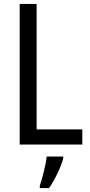

<svg xmlns="http://www.w3.org/2000/svg" viewBox="-20 -734 457 975"><path d="M80 0H398V-77H166V-714H80ZM301 71V61H217C213 102 194 175 182 210V221H229C258 180 289 116 301 71Z"/></svg>

Font: Noto Sans Lao Looped Condensed
Style: Regular
Weight: 400
Width: 3
Designer: Mark Frömberg, Ben Mitchell
Foundry: The Fontpad Ltd
Version: Version 1.002